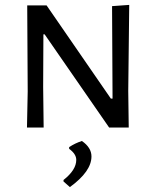

<svg xmlns="http://www.w3.org/2000/svg" viewBox="-20 -520 636 783"><path d="M505 0 503 -149 507 -500 437 -495 439 -118H432L170 -498H91L93 -147L90 0H158L156 -166L157 -380H162L425 0ZM353 118C353 94 340 73 314 55C295.3 61 278 69.3 262 80V87C281.3 101 291 116 291 132C291 159.3 273.7 186.7 239 214V220L265 243C323.7 200.3 353 158.7 353 118Z"/></svg>

Font: Alegreya Sans SC
Style: Regular
Weight: 400
Designer: Juan Pablo del Peral
Foundry: Huerta Tipografica
Version: Version 1.000;PS 001.000;hotconv 1.0.70;makeotf.lib2.5.58329